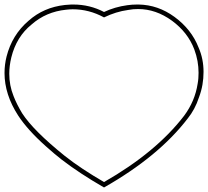

<svg xmlns="http://www.w3.org/2000/svg" viewBox="-20 -716 920 849"><path d="M593 -696H586C571 -696 557 -695 543 -693C506 -688 472 -678 440 -663C398 -685 353 -696 304 -696H295L267 -694C204 -687 151 -664 106 -624C57 -582 25 -529 9 -466C3 -442 0 -418 0 -393C0 -330 20 -267 61 -204C88 -163 128 -118 183 -69C209 -46 232 -26 253 -10C305 30 367 71 440 113C602 21 725 -81 810 -192C831 -218 848 -249 860 -286C874 -323 880 -360 880 -398C880 -436 873 -472 858 -506C837 -560 801 -605 752 -641C703 -677 650 -695 593 -696ZM547 -672C562 -675 576 -676 591 -676C643 -676 693 -659 741 -624C787 -590 820 -548 839 -498C852 -463 858 -429 858 -394C858 -378 857 -362 854 -346C846 -294 826 -247 794 -204C712 -97 594 1 440 89C373 50 315 12 266 -27C174 -101 111 -164 78 -215C63 -240 50 -265 40 -291C27 -323 21 -356 21 -390C21 -413 24 -437 30 -462C45 -523 75 -572 120 -608C162 -645 213 -667 272 -673C282 -674 292 -675 301 -675C350 -675 396 -663 440 -639C475 -656 510 -667 547 -672Z"/></svg>

Font: ABC-Love-Monogram
Style: Regular
Weight: 400
Designer: Sadat Fauzi
Foundry: Intuisi Creative
Version: Version 001.000